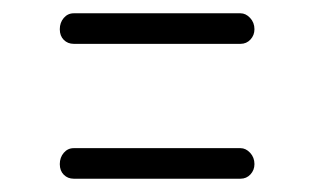

<svg xmlns="http://www.w3.org/2000/svg" viewBox="-20 -418 473 289"><path d="M91 -195H342Q350 -195 356.5 -188Q363 -181 363 -171Q363 -162 357 -155.5Q351 -149 342 -149H91Q82 -149 76 -155Q70 -161 70 -171Q70 -181 76 -188Q82 -195 91 -195ZM91 -398H342Q350 -398 356.5 -391Q363 -384 363 -374Q363 -365 357 -358.5Q351 -352 342 -352H91Q82 -352 76 -358Q70 -364 70 -374Q70 -384 76 -391Q82 -398 91 -398Z"/></svg>

Font: Dosis
Style: Regular
Weight: 400
Designer: Edgar Tolentino, Pablo Impallari, Igino Marini
Foundry: Edgar Tolentino, Pablo Impallari, Igino Marini
Version: Version 1.007;Glyphs 3.1.1 (3134)